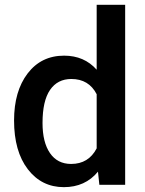

<svg xmlns="http://www.w3.org/2000/svg" viewBox="-20 -770 604 800"><path d="M38.6 -268.1Q38.6 -390.1 95.2 -464.1Q151.9 -538.1 247.1 -538.1Q331.1 -538.1 382.8 -479.5V-750H501.5V0H394L388.2 -54.7Q335 9.8 246.1 9.8Q153.3 9.8 95.9 -64.9Q38.6 -139.6 38.6 -268.1ZM157.2 -257.8Q157.2 -177.2 188.2 -132.1Q219.2 -86.9 276.4 -86.9Q349.1 -86.9 382.8 -151.9V-377.4Q350.1 -440.9 277.3 -440.9Q219.7 -440.9 188.5 -395.3Q157.2 -349.6 157.2 -257.8Z"/></svg>

Font: f629545970084
Style: Regular
Weight: 500
Designer: Google
Version: Version 2.137; 2017